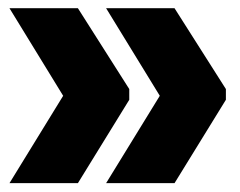

<svg xmlns="http://www.w3.org/2000/svg" viewBox="-20 -472 570 456"><path d="M2.5 -37 130 -244.5 2.5 -452.5H165L287 -260.5V-235L165 -37ZM232 -37 359.5 -244.5 232 -452.5H394.5L516.5 -260.5V-235L394.5 -37Z"/></svg>

Font: Anek Devanagari ExtraBold
Style: Regular
Weight: 800
Designer: Kailash Malviya (Devanagari) & Yesha Goshar (Latin)
Foundry: Ek Type
Version: Version 1.003